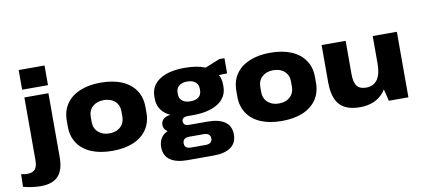

<svg xmlns="http://www.w3.org/2000/svg" viewBox="-157 -1067 3431 1558"><g transform="rotate(-10 1559.0 -287.5)"><path d="M70 192Q35 192 -2.5 187Q-40 182 -75 172L-72 68Q-59 71 -47 73Q-35 75 -23 75Q22 75 42 52Q62 29 62 -21V-540H260V-12Q260 92 213.5 142Q167 192 70 192ZM268 -767V-605H55V-767Z M691 11Q591 11 518.5 -19.5Q446 -50 407 -108Q368 -166 368 -246V-294Q368 -374 407 -431.5Q446 -489 519 -520Q592 -551 691 -551Q792 -551 864.5 -520.5Q937 -490 976.5 -432Q1016 -374 1016 -294V-246Q1016 -166 976.5 -108Q937 -50 864.5 -19.5Q792 11 691 11ZM691 -133Q749 -133 783.5 -165Q818 -197 818 -249V-291Q818 -344 783.5 -375.5Q749 -407 691 -407Q635 -407 600 -375.5Q565 -344 565 -291V-249Q565 -197 600 -165Q635 -133 691 -133Z M1384 -161H1340Q1317 -161 1304.5 -151.5Q1292 -142 1293 -125Q1294 -107 1305 -98Q1316 -89 1339 -89H1490Q1585 -89 1634.5 -54Q1684 -19 1684 51Q1684 120 1634.5 155.5Q1585 191 1490 191H1278Q1184 191 1134.5 155.5Q1085 120 1085 51Q1085 -18 1133 -54Q1144 -62 1159 -69Q1156 -71 1153 -74Q1126 -93 1126 -125Q1126 -158 1151 -177Q1170 -192 1204 -195Q1189 -202 1177 -210Q1102 -259 1102 -347V-364Q1102 -453 1177 -502Q1252 -551 1384 -551Q1485 -551 1553 -523L1674 -572H1716V-447L1648 -445Q1668 -410 1668 -364V-347Q1668 -259 1592.5 -210Q1517 -161 1384 -161ZM1384 -275Q1428 -275 1452 -294.5Q1476 -314 1476 -350V-362Q1476 -398 1452 -418Q1428 -438 1384 -438Q1342 -438 1317.5 -418Q1293 -398 1293 -362V-350Q1293 -314 1317.5 -294.5Q1342 -275 1384 -275ZM1442 95Q1498 95 1498 51Q1498 6 1442 6H1327Q1270 6 1270 51Q1270 68 1278 79Q1292 96 1327 95Z M2088 11Q1988 11 1915.5 -19.5Q1843 -50 1804 -108Q1765 -166 1765 -246V-294Q1765 -374 1804 -431.5Q1843 -489 1916 -520Q1989 -551 2088 -551Q2189 -551 2261.5 -520.5Q2334 -490 2373.5 -432Q2413 -374 2413 -294V-246Q2413 -166 2373.5 -108Q2334 -50 2261.5 -19.5Q2189 11 2088 11ZM2088 -133Q2146 -133 2180.5 -165Q2215 -197 2215 -249V-291Q2215 -344 2180.5 -375.5Q2146 -407 2088 -407Q2032 -407 1997 -375.5Q1962 -344 1962 -291V-249Q1962 -197 1997 -165Q2032 -133 2088 -133Z M2709 -264Q2709 -197 2732.5 -167Q2756 -137 2807 -137Q2869 -137 2900.5 -181.5Q2932 -226 2932 -311V-540H3131V0H2970L2946 -98Q2939 -86 2931 -76Q2862 11 2732 11Q2618 11 2564.5 -47.5Q2511 -106 2511 -233V-540H2709Z"/></g></svg>

Font: Pathway Extreme 8pt Thin 12pt ExtraBold
Style: Regular
Weight: 800
Version: Version 1.001;gftools[0.9.26]